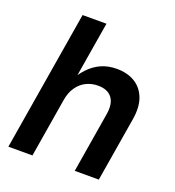

<svg xmlns="http://www.w3.org/2000/svg" viewBox="-132 -833 855 937"><g transform="rotate(20 295.0 -364.0)"><path d="M191.9 -304.2 141.6 0H16.6L137.2 -727.5H261.2L206.1 -396H185.5Q209.5 -442.9 238.8 -474.4Q268.1 -505.9 304.2 -522Q340.3 -538.1 384.8 -538.1Q439.9 -538.1 479 -514.4Q518.1 -490.7 535.4 -445.1Q552.7 -399.4 541.5 -333L486.3 0H361.3L413.1 -313.5Q422.4 -370.1 399.4 -399.9Q376.5 -429.7 326.7 -429.7Q293.9 -429.7 265.9 -416Q237.8 -402.3 218.3 -374.5Q198.7 -346.7 191.9 -304.2Z"/></g></svg>

Font: Inter 24pt SemiBold
Style: Italic
Weight: 600
Italic angle: -9.3988°
Designer: Rasmus Andersson
Foundry: rsms
Version: Version 4.001;git-66647c0bb